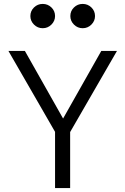

<svg xmlns="http://www.w3.org/2000/svg" viewBox="-20 -960 640 980"><path d="M261 0V-287L23 -700H107L302 -355L497 -700H577L338 -286V0ZM198 -816Q172 -816 153.5 -834.5Q135 -853 135 -878Q135 -904 153.5 -922Q172 -940 198 -940Q224 -940 242.5 -922Q261 -904 261 -878Q261 -853 242.5 -834.5Q224 -816 198 -816ZM402 -816Q376 -816 357.5 -834.5Q339 -853 339 -878Q339 -904 357.5 -922Q376 -940 402 -940Q428 -940 446.5 -922Q465 -904 465 -878Q465 -853 446.5 -834.5Q428 -816 402 -816Z"/></svg>

Font: Red Hat Mono
Style: Regular
Weight: 400
Designer: Pentagram, MCKL
Foundry: Pentagram, MCKL
Version: Version 1.023